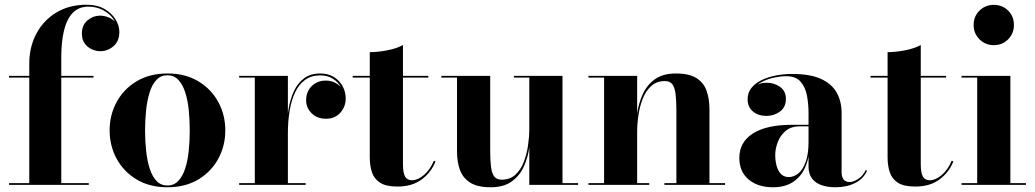

<svg xmlns="http://www.w3.org/2000/svg" viewBox="-20 -780 4368 810"><path d="M103.5 0V-511.5Q103.5 -582 133.5 -638.2Q163.5 -694.5 217.8 -727.2Q272 -760 345.5 -760Q390 -760 420.8 -742.2Q451.5 -724.5 467.5 -698.2Q483.5 -672 483.5 -646Q483.5 -606 458.8 -585Q434 -564 403.5 -564Q386 -564 368 -571.8Q350 -579.5 337.8 -596Q325.5 -612.5 325.5 -638.5Q325.5 -674.5 349.2 -694.2Q373 -714 401 -714Q421 -714 439.8 -706Q458.5 -698 470.5 -682.8Q482.5 -667.5 482.5 -646H476Q476 -675 459 -699Q442 -723 414.2 -737.5Q386.5 -752 353 -752Q312 -752 286.8 -725.5Q261.5 -699 250 -651.2Q238.5 -603.5 238.5 -540V0ZM18 0V-7.5H354.5V0ZM18 -452.5V-460H374.5V-452.5Z M686.5 10Q611 10 556.2 -23Q501.5 -56 472 -110.5Q442.5 -165 442.5 -230Q442.5 -295 472 -349.5Q501.5 -404 556.2 -437Q611 -470 686.5 -470Q762 -470 816.8 -437Q871.5 -404 901 -349.5Q930.5 -295 930.5 -230Q930.5 -165 901 -110.5Q871.5 -56 816.8 -23Q762 10 686.5 10ZM686.5 2.5Q714 2.5 732.2 -16.8Q750.5 -36 761.2 -69Q772 -102 776.2 -143.8Q780.5 -185.5 780.5 -230Q780.5 -275 776.2 -316.5Q772 -358 761.2 -391Q750.5 -424 732.2 -443.2Q714 -462.5 686.5 -462.5Q658.5 -462.5 640.2 -443.2Q622 -424 611.5 -391Q601 -358 596.5 -316.2Q592 -274.5 592 -230Q592 -185.5 596.5 -143.8Q601 -102 611.5 -69Q622 -36 640.2 -16.8Q658.5 2.5 686.5 2.5Z M1189.5 -218Q1189.5 -269.5 1196.5 -314.8Q1203.5 -360 1219.8 -395Q1236 -430 1263.2 -450Q1290.5 -470 1331 -470Q1365.5 -470 1389.2 -454.8Q1413 -439.5 1425.8 -415.5Q1438.5 -391.5 1438.5 -365Q1438.5 -330 1415.8 -304.5Q1393 -279 1355.5 -279Q1318 -279 1294.8 -302Q1271.5 -325 1271.5 -356.5Q1271.5 -393.5 1295.2 -416.8Q1319 -440 1354.5 -440Q1378.5 -440 1397.2 -429.2Q1416 -418.5 1426.8 -401.5Q1437.5 -384.5 1437.5 -365H1430.5Q1430.5 -389.5 1418.5 -411.8Q1406.5 -434 1384.2 -448Q1362 -462 1330.5 -462Q1293 -462 1266.8 -442.8Q1240.5 -423.5 1224.8 -389.8Q1209 -356 1201.8 -312Q1194.5 -268 1194.5 -218ZM1194.5 -460V-7.5H1269.5V0H989V-7.5H1055V-452.5H989V-460Z M1657 7Q1608.5 7 1583.5 -9.2Q1558.5 -25.5 1549.2 -53.2Q1540 -81 1540 -116V-560Q1574 -560 1614 -567.8Q1654 -575.5 1680 -590V-88Q1680 -50.5 1689 -35Q1698 -19.5 1718.5 -19.5Q1742 -19.5 1768.2 -41.5Q1794.5 -63.5 1810.5 -102L1817.5 -99Q1799 -52.5 1758.8 -22.8Q1718.5 7 1657 7ZM1468 -452.5V-460H1787V-452.5Z M2050 10Q1994 10 1963.2 -9.8Q1932.5 -29.5 1920.2 -63.5Q1908 -97.5 1908 -141V-452.5H1842V-460H2048V-145.5Q2048 -103.5 2051.5 -76Q2055 -48.5 2065.2 -35.2Q2075.5 -22 2096.5 -22Q2131 -22 2153.8 -42.5Q2176.5 -63 2189.2 -95.5Q2202 -128 2207.5 -165.5Q2213 -203 2213 -237L2219 -239Q2219 -202.5 2213.2 -159.5Q2207.5 -116.5 2190.2 -78Q2173 -39.5 2139.2 -14.8Q2105.5 10 2050 10ZM2213 0V-452.5H2148V-460H2353V-7.5H2419V0Z M2668 -460V-7.5H2719V0H2462.5V-7.5H2528.5V-452.5H2462.5V-460ZM2973 -319V-7.5H3039V0H2783V-7.5H2833.5V-314.5Q2833.5 -356.5 2830 -384Q2826.5 -411.5 2816.2 -424.8Q2806 -438 2785 -438Q2750.5 -438 2727.8 -417.5Q2705 -397 2692 -364.5Q2679 -332 2673.5 -294.5Q2668 -257 2668 -223L2662 -221Q2662 -257.5 2668 -300.5Q2674 -343.5 2691.2 -382Q2708.5 -420.5 2742.2 -445.2Q2776 -470 2831.5 -470Q2887.5 -470 2918.2 -450.5Q2949 -431 2961 -396.8Q2973 -362.5 2973 -319Z M3504.5 10Q3472.5 10 3446.8 1.5Q3421 -7 3406 -26.5Q3391 -46 3391 -78V-304.5Q3391 -340.5 3384.5 -376Q3378 -411.5 3357.8 -435Q3337.5 -458.5 3297.5 -458.5Q3274 -458.5 3247.2 -453Q3220.5 -447.5 3196.8 -435.8Q3173 -424 3158 -405.5Q3143 -387 3143 -361H3135Q3135 -392.5 3158.5 -411.8Q3182 -431 3213.5 -431Q3246 -431 3270.8 -413.5Q3295.5 -396 3295.5 -363Q3295.5 -327.5 3270.2 -309.2Q3245 -291 3213.5 -291Q3179 -291 3156.5 -309.8Q3134 -328.5 3134 -361Q3134 -389 3150.2 -409.2Q3166.5 -429.5 3193.8 -442.5Q3221 -455.5 3254.5 -461.8Q3288 -468 3322 -468Q3398.5 -468 3444.2 -446.8Q3490 -425.5 3510.2 -388.5Q3530.5 -351.5 3530.5 -304.5V-51.5Q3530.5 -35 3538.5 -23.5Q3546.5 -12 3565.5 -12Q3579.5 -12 3599.8 -24.5Q3620 -37 3633 -63.5L3637.5 -59Q3623 -26 3587.5 -8Q3552 10 3504.5 10ZM3241.5 10Q3176.5 10 3137.8 -23.2Q3099 -56.5 3099 -113.5Q3099 -180.5 3156.5 -217Q3214 -253.5 3320.5 -253.5H3437.5V-247H3354.5Q3316.5 -247 3293.8 -227.2Q3271 -207.5 3260.8 -179.5Q3250.5 -151.5 3250.5 -126.5Q3250.5 -103 3256 -81.5Q3261.5 -60 3274.2 -46.5Q3287 -33 3307.5 -33Q3329.5 -33 3348.5 -48.8Q3367.5 -64.5 3379.2 -97.2Q3391 -130 3391 -181H3396.5Q3396.5 -121.5 3378.8 -78.8Q3361 -36 3326.8 -13Q3292.5 10 3241.5 10Z M3841.5 7Q3793 7 3768 -9.2Q3743 -25.5 3733.8 -53.2Q3724.5 -81 3724.5 -116V-560Q3758.5 -560 3798.5 -567.8Q3838.5 -575.5 3864.5 -590V-88Q3864.5 -50.5 3873.5 -35Q3882.5 -19.5 3903 -19.5Q3926.5 -19.5 3952.8 -41.5Q3979 -63.5 3995 -102L4002 -99Q3983.5 -52.5 3943.2 -22.8Q3903 7 3841.5 7ZM3652.5 -452.5V-460H3971.5V-452.5Z M4172.5 -589.5Q4137 -589.5 4112.2 -614.2Q4087.5 -639 4087.5 -674.5Q4087.5 -711 4112.2 -735.2Q4137 -759.5 4172.5 -759.5Q4209 -759.5 4233.2 -735.2Q4257.5 -711 4257.5 -674.5Q4257.5 -639 4233.2 -614.2Q4209 -589.5 4172.5 -589.5ZM4242.5 -460V-7.5H4308.5V0H4036.5V-7.5H4102.5V-452.5H4036.5V-460Z"/></svg>

Font: Bodoni Moda 28pt
Style: Bold
Weight: 700
Designer: Owen Earl
Foundry: indestructible type
Version: Version 2.005